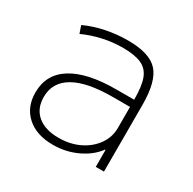

<svg xmlns="http://www.w3.org/2000/svg" viewBox="-106 -846 650 648"><g transform="rotate(30 219.0 -522.0)"><path d="M174 -306Q110 -306 72.5 -339.5Q35 -373 35 -430Q35 -501 94.5 -538Q154 -575 267 -575H336Q336 -627 325.5 -655.5Q315 -684 289 -696Q263 -708 217 -708Q177 -708 138.5 -699.5Q100 -691 65 -675L55 -704Q92 -721 134 -729.5Q176 -738 219 -738Q303 -738 336 -701.5Q369 -665 369 -574V-314H337V-380H335Q311 -347 267.5 -326.5Q224 -306 174 -306ZM179 -336Q223 -336 258.5 -353Q294 -370 315 -399.5Q336 -429 336 -465V-547H269Q169 -547 118 -517.5Q67 -488 67 -431Q67 -386 96.5 -361Q126 -336 179 -336Z"/></g></svg>

Font: M PLUS 1 Thin ExtraLight
Style: Regular
Weight: 250
Version: Version 1.001